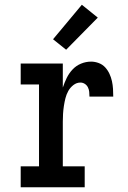

<svg xmlns="http://www.w3.org/2000/svg" viewBox="-20 -787 540 807"><path d="M67 0V-88H144V-432H67V-520H244V-419Q251 -440 260.5 -459.5Q270 -479 285 -495Q300 -511 320.5 -519.5Q341 -528 363 -528Q379 -528 395 -522Q411 -516 422 -504Q433 -492 440 -477Q447 -462 450.5 -446Q454 -430 455 -413.5Q456 -397 456 -381H356Q356 -391 355 -401Q354 -411 349.5 -420Q345 -429 336.5 -434.5Q328 -440 318 -440Q302 -440 288.5 -429.5Q275 -419 267 -404.5Q259 -390 255 -374Q251 -358 248.5 -341.5Q246 -325 245 -308.5Q244 -292 244 -276V-88H336V0ZM258 -578 203 -622 324 -767 391 -713Z"/></svg>

Font: Iosevka Curly Slab Semibold
Style: Regular
Weight: 600
Monospace: yes
Designer: Belleve Invis
Foundry: Belleve Invis
Version: Version 22.1.2; ttfautohint (v1.8.4)